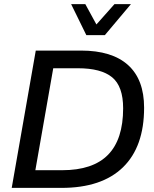

<svg xmlns="http://www.w3.org/2000/svg" viewBox="-20 -914 750 934"><path d="M37 0 154 -668H374Q525 -668 603 -597.5Q681 -527 681 -390Q681 -200 578 -100Q475 0 279 0ZM152 -86H282Q432 -86 505.5 -161Q579 -236 579 -387Q579 -494 525.5 -538Q472 -582 359 -582H239ZM400 -743 326 -894H395L449 -795L537 -894H617L490 -743Z"/></svg>

Font: Gantari Medium
Style: Italic
Weight: 500
Italic angle: -10°
Designer: Anugrah Pasau
Foundry: Lafontype
Version: Version 1.000